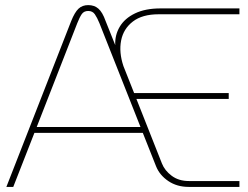

<svg xmlns="http://www.w3.org/2000/svg" viewBox="-20 -733 974 753"><path d="M5 0 259 -650Q273 -685 288 -699Q303 -713 326 -713Q350 -713 366 -699Q382 -685 394 -651L432 -556Q430 -595 449.5 -628Q469 -661 509.5 -680.5Q550 -700 609 -700H919V-677H602Q538 -677 501 -648.5Q464 -620 455 -574Q446 -528 464 -474L506 -368H877V-345H515L615 -92Q626 -64 653.5 -43.5Q681 -23 721 -23H919V0H720Q674 0 640 -23Q606 -46 592 -81L540 -212H115L32 0ZM124 -235H531L370 -642Q361 -664 352 -677Q343 -690 326 -690Q309 -690 300.5 -677.5Q292 -665 283 -642Z"/></svg>

Font: MuseoModerno SemiBold Thin
Style: Regular
Weight: 250
Version: Version 1.001